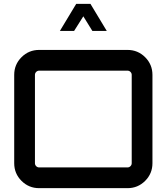

<svg xmlns="http://www.w3.org/2000/svg" viewBox="-20 -980 868 1000"><path d="M184 -720H644Q698 -720 736 -682Q774 -644 774 -590V-130Q774 -76 736 -38Q698 0 644 0H184Q130 0 92 -38Q54 -76 54 -130V-590Q54 -644 92 -682Q130 -720 184 -720ZM184 -108H644Q653 -108 659.5 -114.5Q666 -121 666 -130V-590Q666 -599 659.5 -605.5Q653 -612 644 -612H184Q175 -612 168.5 -605.5Q162 -599 162 -590V-130Q162 -121 168.5 -114.5Q175 -108 184 -108ZM366 -819H292L377 -960H451L536 -819H461L414 -895Z"/></svg>

Font: Orbitron
Style: Regular
Weight: 500
Designer: Matt McInerney
Foundry: Matt McInerney
Version: 1.000